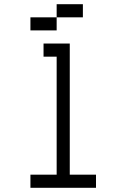

<svg xmlns="http://www.w3.org/2000/svg" viewBox="-20 -895 540 915"><path d="M437.5 0V-62.5H312.5Q312.5 -62.5 312.5 -687.5H187.5V-625H250V-62.5H125V0ZM375 -812.5V-875H250V-812.5H125V-750H250V-812.5Z"/></svg>

Font: UnifontExMono
Style: Regular
Weight: 500
Version: Version 15.0.06